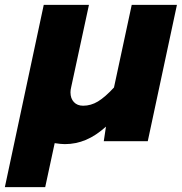

<svg xmlns="http://www.w3.org/2000/svg" viewBox="-75 -580 748 790"><path d="M32 -218 105 -560H291L218 -222Q215 -210 215 -200Q215 -175 229 -160Q243 -145 267 -145Q299 -145 328 -162.5Q357 -180 394 -220L467 -560H653L533 1H352L361 -59Q320 -22 278.5 -4.5Q237 13 192 13Q176 13 150 9L111 190H-55Z"/></svg>

Font: Azeret Mono ExtraBold
Style: Italic
Weight: 800
Italic angle: -12°
Designer: Martin Vácha
Foundry: Displaay
Version: Version 1.000; Glyphs 3.0.3, build 3074